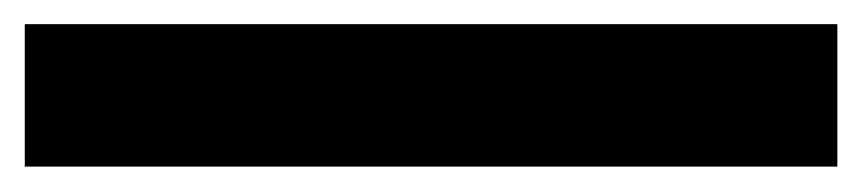

<svg xmlns="http://www.w3.org/2000/svg" viewBox="-23 22 696 155"><path d="M-3 156.5V41.5H653V156.5Z"/></svg>

Font: Trispace Thin SemiBold
Style: Regular
Weight: 600
Version: Version 1.210